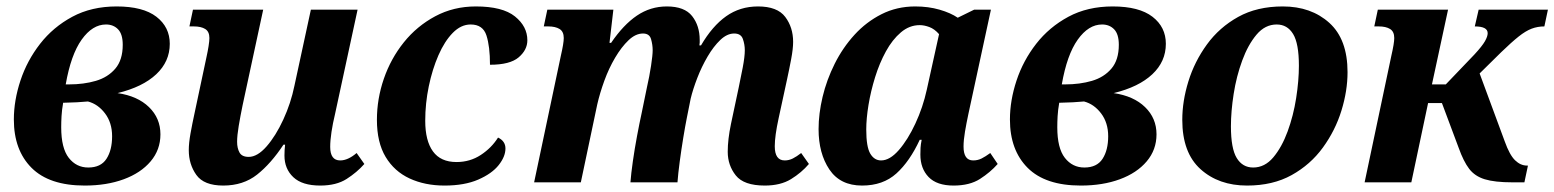

<svg xmlns="http://www.w3.org/2000/svg" viewBox="-20 -566 4825 596"><path d="M243 10Q133 10 78 -45Q23 -100 23 -195Q23 -254 43.5 -316Q64 -378 104.5 -430Q145 -482 204.5 -514Q264 -546 342 -546Q424 -546 465.5 -514Q507 -482 507 -430Q507 -375 465 -335.5Q423 -296 345 -277Q407 -268 442.5 -233.5Q478 -199 478 -149Q478 -101 447.5 -65Q417 -29 364 -9.5Q311 10 243 10ZM309 -490Q267 -490 233.5 -443Q200 -396 184 -304H194Q240 -304 277.5 -315Q315 -326 338 -353Q361 -380 361 -427Q361 -460 346.5 -475Q332 -490 309 -490ZM254 -46Q293 -46 310.5 -73Q328 -100 328 -143Q328 -185 306 -214Q284 -243 253 -251Q223 -248 176 -247Q172 -224 171 -205.5Q170 -187 170 -171Q170 -106 193.5 -76Q217 -46 254 -46Z M673 10Q613 10 589.5 -23Q566 -56 566 -100Q566 -122 571.5 -152.5Q577 -183 584 -215L621 -389Q625 -407 627.5 -423Q630 -439 630 -448Q630 -468 617 -476Q604 -484 582 -484H568L579 -536H797L733 -239Q726 -205 721 -175Q716 -145 716 -126Q716 -106 723.5 -92.5Q731 -79 752 -79Q779 -79 807.5 -111.5Q836 -144 859.5 -195Q883 -246 894 -300L945 -536H1090L1020 -212Q1013 -183 1009 -156.5Q1005 -130 1005 -110Q1005 -68 1036 -68Q1060 -68 1087 -91L1111 -57Q1088 -31 1056 -10.5Q1024 10 974 10Q918 10 890.5 -16Q863 -42 863 -83Q863 -92 863.5 -100.5Q864 -109 865 -117H860Q821 -58 778 -24Q735 10 673 10Z M1360 10Q1299 10 1251.5 -12Q1204 -34 1177 -79Q1150 -124 1150 -194Q1150 -259 1171.5 -321.5Q1193 -384 1233.5 -434.5Q1274 -485 1331 -515.5Q1388 -546 1457 -546Q1540 -546 1578.5 -515Q1617 -484 1617 -441Q1617 -411 1590 -388Q1563 -365 1501 -365Q1501 -422 1490 -456Q1479 -490 1441 -490Q1411 -490 1385.5 -464Q1360 -438 1341 -394.5Q1322 -351 1311 -298Q1300 -245 1300 -191Q1300 -129 1324 -96Q1348 -63 1397 -63Q1439 -63 1472.5 -85Q1506 -107 1526 -139Q1549 -128 1549 -105Q1549 -80 1528 -53.5Q1507 -27 1464.5 -8.5Q1422 10 1360 10Z M2354 10Q2289 10 2264 -21.5Q2239 -53 2239 -95Q2239 -133 2249 -181L2273 -294Q2279 -322 2285.5 -356Q2292 -390 2292 -410Q2292 -428 2286 -445Q2280 -462 2259 -462Q2237 -462 2216 -442Q2195 -422 2176.5 -390.5Q2158 -359 2144.5 -324Q2131 -289 2124 -260L2112 -200Q2107 -175 2101 -138.5Q2095 -102 2090 -64.5Q2085 -27 2083 0H1937Q1939 -27 1944.5 -65.5Q1950 -104 1957.5 -144Q1965 -184 1972 -216L1988 -294Q1996 -329 2001 -362Q2006 -395 2006 -410Q2006 -427 2001 -444.5Q1996 -462 1976 -462Q1953 -462 1931 -441Q1909 -420 1889.5 -387Q1870 -354 1856 -315.5Q1842 -277 1834 -242L1783 0H1638L1721 -393Q1730 -432 1730 -448Q1730 -468 1717 -476Q1704 -484 1682 -484H1668L1679 -536H1884L1872 -433H1877Q1915 -489 1957 -517.5Q1999 -546 2050 -546Q2105 -546 2128.5 -516Q2152 -486 2152 -442Q2152 -438 2152 -434Q2152 -430 2151 -425H2156Q2191 -485 2234 -515.5Q2277 -546 2333 -546Q2393 -546 2417.5 -513.5Q2442 -481 2442 -436Q2442 -415 2436 -383Q2430 -351 2423 -319L2397 -199Q2385 -144 2385 -112Q2385 -68 2416 -68Q2429 -68 2441 -74Q2453 -80 2467 -91L2491 -57Q2468 -30 2435.5 -10Q2403 10 2354 10Z M2656 10Q2588 10 2554.5 -40Q2521 -90 2521 -165Q2521 -213 2533.5 -265.5Q2546 -318 2571 -368Q2596 -418 2632.5 -458Q2669 -498 2716.5 -522Q2764 -546 2821 -546Q2862 -546 2896.5 -536Q2931 -526 2953 -511L3004 -536H3056L2986 -212Q2980 -184 2975.5 -157.5Q2971 -131 2971 -111Q2971 -68 3001 -68Q3015 -68 3027 -74Q3039 -80 3054 -91L3077 -57Q3054 -31 3022 -10.5Q2990 10 2940 10Q2888 10 2862.5 -16.5Q2837 -43 2837 -86Q2837 -97 2837.5 -107Q2838 -117 2841 -132H2835Q2804 -65 2762.5 -27.5Q2721 10 2656 10ZM2715 -68Q2742 -68 2770 -100Q2798 -132 2821.5 -182.5Q2845 -233 2857 -288L2895 -460Q2881 -476 2865 -482Q2849 -488 2835 -488Q2803 -488 2776.5 -465.5Q2750 -443 2730 -406.5Q2710 -370 2696.5 -326.5Q2683 -283 2676 -240.5Q2669 -198 2669 -164Q2669 -110 2681.5 -89Q2694 -68 2715 -68Z M3335 10Q3225 10 3170 -45Q3115 -100 3115 -195Q3115 -254 3135.5 -316Q3156 -378 3196.5 -430Q3237 -482 3296.5 -514Q3356 -546 3434 -546Q3516 -546 3557.5 -514Q3599 -482 3599 -430Q3599 -375 3557 -335.5Q3515 -296 3437 -277Q3499 -268 3534.5 -233.5Q3570 -199 3570 -149Q3570 -101 3539.5 -65Q3509 -29 3456 -9.5Q3403 10 3335 10ZM3401 -490Q3359 -490 3325.5 -443Q3292 -396 3276 -304H3286Q3332 -304 3369.5 -315Q3407 -326 3430 -353Q3453 -380 3453 -427Q3453 -460 3438.5 -475Q3424 -490 3401 -490ZM3346 -46Q3385 -46 3402.5 -73Q3420 -100 3420 -143Q3420 -185 3398 -214Q3376 -243 3345 -251Q3315 -248 3268 -247Q3264 -224 3263 -205.5Q3262 -187 3262 -171Q3262 -106 3285.5 -76Q3309 -46 3346 -46Z M3851 10Q3763 10 3706.5 -41Q3650 -92 3650 -194Q3650 -252 3669 -313.5Q3688 -375 3726.5 -428Q3765 -481 3823.5 -513.5Q3882 -546 3962 -546Q4050 -546 4106.5 -495Q4163 -444 4163 -342Q4163 -284 4144 -222.5Q4125 -161 4086.5 -108Q4048 -55 3989.5 -22.5Q3931 10 3851 10ZM3870 -46Q3906 -46 3932.5 -77.5Q3959 -109 3977 -158Q3995 -207 4003.5 -261.5Q4012 -316 4012 -362Q4012 -431 3994 -460.5Q3976 -490 3943 -490Q3907 -490 3880.5 -458.5Q3854 -427 3836 -378Q3818 -329 3809.5 -274.5Q3801 -220 3801 -174Q3801 -105 3819 -75.5Q3837 -46 3870 -46Z M4216 0 4299 -393Q4308 -432 4308 -448Q4308 -468 4295 -476Q4282 -484 4260 -484H4246L4257 -536H4475L4425 -304H4468L4557 -397Q4581 -423 4589.5 -438Q4598 -453 4598 -463Q4598 -484 4558 -484L4570 -536H4785L4774 -484Q4753 -484 4734.5 -477Q4716 -470 4694 -452.5Q4672 -435 4640 -404L4573 -338L4651 -127Q4666 -85 4683 -68.5Q4700 -52 4720 -52H4723L4712 0H4675Q4620 0 4589 -9.5Q4558 -19 4540.5 -42Q4523 -65 4508 -107L4456 -246H4413L4361 0Z"/></svg>

Font: Noto Serif SemiCondensed
Style: Bold Italic
Weight: 700
Width: 4
Italic angle: -12°
Designer: Monotype Design Team
Foundry: Monotype Imaging Inc.
Version: Version 2.014